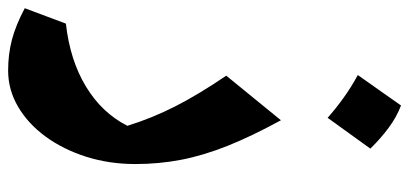

<svg xmlns="http://www.w3.org/2000/svg" viewBox="-278 -412 973 456"><g transform="rotate(90 208.0 -184.5)"><path d="M370.1 -20Q370.1 42 352.8 96.7Q335.4 151.4 304.9 193.1Q274.4 234.9 234.1 258.5Q193.8 282.2 147.9 282.2Q109.4 282.2 75 273.2Q40.5 264.2 0 242.7L36.6 145Q123.5 135.3 186 97.4Q248.5 59.6 279.3 -1Q261.2 -59.6 232.7 -115.5Q204.1 -171.4 160.2 -235.8L266.1 -365.7Q303.7 -296.9 326.7 -239.5Q349.6 -182.1 359.9 -129.2Q370.1 -76.2 370.1 -20ZM231 -650.9Q258.3 -640.6 283.9 -621.6Q309.6 -602.5 333.5 -578.1Q296.9 -526.9 260.3 -476.6Q237.8 -496.6 212.6 -514.6Q187.5 -532.7 158.7 -548.3Q177.2 -574.7 195.3 -600.1Q213.4 -625.5 231 -650.9Z"/></g></svg>

Font: Pinar-DS2-FD Bold
Style: Regular
Weight: 700
Designer: Amin Abedi
Version: Version 3.000